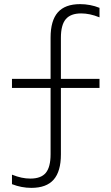

<svg xmlns="http://www.w3.org/2000/svg" viewBox="-20 -790 540 930"><path d="M132 120Q108 120 84.5 115.5Q61 111 38 102V56Q63 66 84.5 70.5Q106 75 127 75Q179 75 202 47Q225 19 225 -43V-364H38V-408H225V-608Q225 -690 260 -730Q295 -770 368 -770Q392 -770 416 -765.5Q440 -761 462 -752V-706Q437 -716 415.5 -720.5Q394 -725 373 -725Q322 -725 298.5 -697Q275 -669 275 -607V-408H462V-364H275V-42Q275 40 240 80Q205 120 132 120Z"/></svg>

Font: M PLUS Code Latin Light
Style: Regular
Weight: 300
Designer: Coji Morishita
Foundry: UNDERFOREST DESIGN
Version: Version 1.002; ttfautohint (v1.8.3)